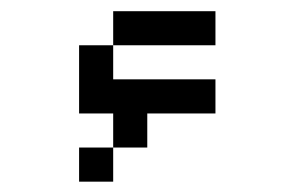

<svg xmlns="http://www.w3.org/2000/svg" viewBox="-20 -708 540 352"><path d="M375 -500V-562.5H187.5V-625H125Q125 -625 125 -500H187.5V-437.5H125V-375H187.5V-437.5H250V-500ZM375 -625V-687.5H187.5V-625Z"/></svg>

Font: Unifont
Style: Regular
Weight: 500
Version: Version 15.1.04